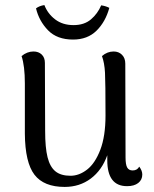

<svg xmlns="http://www.w3.org/2000/svg" viewBox="-20 -724 606 757"><path d="M541 -36Q541 -15 525 -2.5Q509 10 481 10Q403 10 403 -92V-112Q382 -53 338 -20Q294 13 235 13Q153 13 116 -35Q79 -83 78 -197V-395Q78 -464 65 -503Q87 -521 112 -521Q132 -521 144.5 -509Q157 -497 157 -476L158 -207Q158 -142 167.5 -104Q177 -66 198.5 -48.5Q220 -31 258 -31Q292 -31 323.5 -55.5Q355 -80 375.5 -133.5Q396 -187 396 -269Q396 -398 394 -437Q392 -476 382 -503Q403 -521 428 -521Q448 -521 461 -508Q474 -495 474 -473L475 -103Q475 -75 481.5 -63.5Q488 -52 503 -52Q521 -52 529 -67Q541 -51 541 -36ZM379 -703Q398 -700 411 -693Q396 -638 360.5 -603Q325 -568 268 -568Q205 -568 169.5 -604.5Q134 -641 122 -691Q135 -701 155 -704Q168 -670 197.5 -647.5Q227 -625 270 -625Q312 -625 338.5 -647.5Q365 -670 379 -703Z"/></svg>

Font: Arima Madurai
Style: Regular
Weight: 400
Designer: Joana Correia and Natanael Gama
Foundry: NDISCOVER
Version: Version 1.020